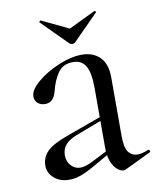

<svg xmlns="http://www.w3.org/2000/svg" viewBox="-76 -700 634 768"><g transform="rotate(-10 241.0 -316.0)"><path d="M365 8Q353 8 339.5 -3Q326 -14 316.5 -37Q307 -60 307 -95V-337Q307 -398 291 -426Q275 -454 240 -454Q199 -454 178.5 -425Q158 -396 147 -351Q136 -308 102 -308Q83 -308 71.5 -318.5Q60 -329 60 -346Q60 -372 96.5 -403Q133 -434 184.5 -455.5Q236 -477 279 -477Q325 -477 352.5 -449.5Q380 -422 380 -367V-129Q380 -81 394 -63Q408 -45 432 -45Q448 -45 475 -56H476Q480 -56 481.5 -51.5Q483 -47 479 -45L373 6ZM59 -64Q59 -99 83 -122.5Q107 -146 165 -167L325 -225L328 -211L204 -164Q171 -151 157 -133.5Q143 -116 143 -92Q143 -67 158.5 -50Q174 -33 196 -33Q217 -33 246 -48L335 -93L336 -79L245 -27Q211 -8 188.5 -0.5Q166 7 144 7Q107 7 83 -14Q59 -35 59 -64ZM135 -634Q135 -636 137.5 -638.5Q140 -641 142 -640L251 -588L359 -640H360Q363 -640 364.5 -637.5Q366 -635 364 -633L262 -530Q258 -526 251 -526Q243 -526 239 -530L136 -633Q136 -633 135.5 -633.5Q135 -634 135 -634Z"/></g></svg>

Font: Cormorant Unicase Medium
Style: Regular
Weight: 500
Designer: Christian Thalmann (Catharsis Fonts)
Foundry: Catharsis Fonts
Version: Version 4.000